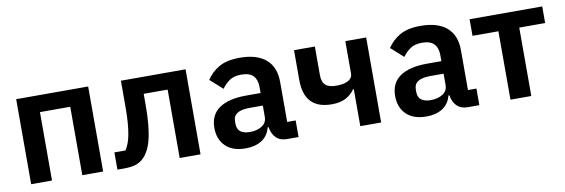

<svg xmlns="http://www.w3.org/2000/svg" viewBox="-45 -842 3415 1161"><g transform="rotate(-10 1662.0 -261.0)"><path d="M74 -522H516V0H388V-420H202V0H74Z M603 -102H671Q681 -117 689.5 -138Q698 -159 704 -189.5Q710 -220 713.5 -262.5Q717 -305 717 -362V-522H1114V0H986V-420H839V-356Q839 -285 834 -232.5Q829 -180 819.5 -142Q810 -104 796.5 -78.5Q783 -53 767 -37Q744 -14 715 -5Q686 4 644 4H603Z M1645 0Q1603 0 1578.5 -24.5Q1554 -49 1548 -90H1542Q1529 -39 1489 -13.5Q1449 12 1390 12Q1310 12 1267 -30Q1224 -72 1224 -142Q1224 -223 1282 -262.5Q1340 -302 1447 -302H1536V-340Q1536 -384 1513 -408Q1490 -432 1439 -432Q1394 -432 1366.5 -412.5Q1339 -393 1320 -366L1244 -434Q1273 -479 1321 -506.5Q1369 -534 1448 -534Q1554 -534 1609 -486Q1664 -438 1664 -348V-102H1716V0ZM1433 -81Q1476 -81 1506 -100Q1536 -119 1536 -156V-225H1454Q1354 -225 1354 -161V-144Q1354 -112 1374.5 -96.5Q1395 -81 1433 -81Z M2095 -227H2090Q2070 -197 2036 -178.5Q2002 -160 1949 -160Q1780 -160 1780 -339V-522H1908V-346Q1908 -304 1929 -285Q1950 -266 1996 -266Q2043 -266 2069 -281Q2095 -296 2095 -322V-522H2223V0H2095Z M2755 0Q2713 0 2688.5 -24.5Q2664 -49 2658 -90H2652Q2639 -39 2599 -13.5Q2559 12 2500 12Q2420 12 2377 -30Q2334 -72 2334 -142Q2334 -223 2392 -262.5Q2450 -302 2557 -302H2646V-340Q2646 -384 2623 -408Q2600 -432 2549 -432Q2504 -432 2476.5 -412.5Q2449 -393 2430 -366L2354 -434Q2383 -479 2431 -506.5Q2479 -534 2558 -534Q2664 -534 2719 -486Q2774 -438 2774 -348V-102H2826V0ZM2543 -81Q2586 -81 2616 -100Q2646 -119 2646 -156V-225H2564Q2464 -225 2464 -161V-144Q2464 -112 2484.5 -96.5Q2505 -81 2543 -81Z M3017 -420H2858V-522H3304V-420H3145V0H3017Z"/></g></svg>

Font: IBM Plex Sans SmBld
Style: Regular
Weight: 600
Designer: Mike Abbink, Paul van der Laan, Pieter van Rosmalen
Foundry: Bold Monday
Version: Version 3.005